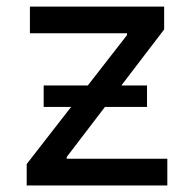

<svg xmlns="http://www.w3.org/2000/svg" viewBox="-20 -566 592 586"><path d="M61.5 -65.4 367.7 -459V-464.4H71.3V-545.9H481V-476.1L183.6 -86.9V-81.5H490.7V0H61.5ZM113.3 -305.2H428.7V-239.7H113.3Z"/></svg>

Font: Raveo Variable
Style: Regular
Weight: 400
Designer: Jakub Foglar, Rasmus Andersson (Inter)
Foundry: Jakubfoglar.com
Version: Version 1.000;Glyphs 3.2.3 (3260)